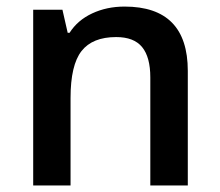

<svg xmlns="http://www.w3.org/2000/svg" viewBox="-20 -570 675 590"><path d="M557.1 0H441.9V-332Q441.9 -394.5 416.7 -425.3Q391.6 -456.1 336.9 -456.1Q264.2 -456.1 230.5 -413.1Q196.8 -370.1 196.8 -269V0H82V-540H171.9L188 -469.2H193.8Q218.3 -507.8 263.2 -528.8Q308.1 -549.8 362.8 -549.8Q557.1 -549.8 557.1 -352.1Z"/></svg>

Font: f0_21440          
Style: Regular
Weight: 600
Foundry: Ascender Corporation
Version: Version 1.10